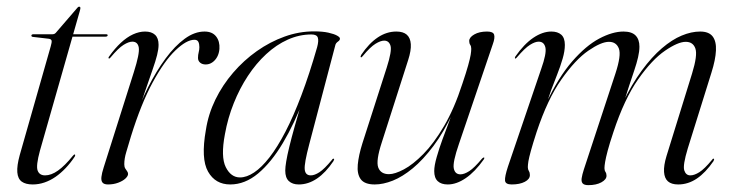

<svg xmlns="http://www.w3.org/2000/svg" viewBox="-20 -530 2142 560"><path d="M122 -417 75 -422.5Q73 -423 72.2 -424Q71.5 -425 71.5 -426Q71.5 -428 73 -429Q74.5 -430 76.5 -430H131Q135 -430 137.5 -430.8Q140 -431.5 142.5 -434L205 -506.5Q206 -508 207.5 -509.2Q209 -510.5 211 -510.5Q212.5 -510.5 213.5 -509.5Q214.5 -508.5 214.5 -506.5Q214.5 -505 214 -503Q213.5 -501 212.5 -497L96.5 -90.5Q84.5 -46.5 89.8 -32.5Q95 -18.5 111.5 -18.5Q129.5 -18.5 149.2 -32.5Q169 -46.5 192.5 -75.5Q194.5 -78 196 -79Q197.5 -80 198.5 -79Q199.5 -78.5 199.2 -76.8Q199 -75 197.5 -72.5Q185.5 -54.5 171.5 -39.8Q157.5 -25 142 -14.2Q126.5 -3.5 109.8 2.2Q93 8 75.5 8Q55 8 43.5 -0.2Q32 -8.5 30.5 -27.5Q29 -46.5 37.5 -77.5L128 -395Q131.5 -407 130.5 -411.5Q129.5 -416 122 -417ZM176.5 -423 180 -430H290Q294 -430 294 -427Q294 -425 292 -424Q290 -423 286.5 -423Z M297 -359.5Q296.5 -360.5 296.5 -361.8Q296.5 -363 298 -365Q315 -389 332.5 -405.2Q350 -421.5 368 -429.8Q386 -438 403 -438Q422 -438 432.2 -428.5Q442.5 -419 442.5 -399.5Q442.5 -386.5 438.2 -369.5Q434 -352.5 425.2 -327.5Q416.5 -302.5 403.8 -265.5Q391 -228.5 373 -174.5L371 -176Q388.5 -229 412.2 -276Q436 -323 463 -359.5Q490 -396 518.8 -417Q547.5 -438 576.5 -438Q599 -438 610.2 -423.8Q621.5 -409.5 620 -387.5Q619 -374.5 613.5 -364.2Q608 -354 599.2 -348Q590.5 -342 580 -342Q570 -342 563.8 -347.2Q557.5 -352.5 557.5 -361Q557.5 -370 559.5 -377.5Q561.5 -385 561.5 -392.5Q561.5 -402 558.5 -408Q555.5 -414 547 -414Q524 -414 491.8 -383.2Q459.5 -352.5 425.5 -290Q391.5 -227.5 362 -132.5Q354 -105 348.2 -86.2Q342.5 -67.5 342.5 -51Q342.5 -43.5 345.2 -38.8Q348 -34 350.8 -30.5Q353.5 -27 353.5 -22.5Q353.5 -16.5 345.8 -9.2Q338 -2 324.5 3Q311 8 295 8Q283.5 8 279 2.5Q274.5 -3 275.8 -14Q277 -25 282.5 -42L370.5 -320Q387.5 -373.5 384.8 -391Q382 -408.5 366 -408.5Q355.5 -408.5 340.5 -399.2Q325.5 -390 302.5 -362.5Q301 -360.5 299.8 -359.8Q298.5 -359 297 -359.5Z M882 -109.5Q867 -53 868.8 -35.8Q870.5 -18.5 886.5 -18.5Q897.5 -18.5 911.8 -27.8Q926 -37 948 -63.5Q949.5 -66 951 -66.8Q952.5 -67.5 953.5 -67Q955 -66.5 954.5 -64.8Q954 -63 952.5 -60Q930 -26.5 904.5 -9.2Q879 8 851.5 8Q833 8 822.5 -1.8Q812 -11.5 812 -32.5Q812 -42.5 814.8 -59.2Q817.5 -76 823.8 -101.8Q830 -127.5 840 -163Q850 -198.5 864 -246.5L867 -244Q839 -170 805.2 -113.2Q771.5 -56.5 733 -24.2Q694.5 8 651.5 8Q608 8 586.8 -29.5Q565.5 -67 580.5 -151Q587.5 -197 608.2 -239.5Q629 -282 660 -318Q691 -354 729.2 -381Q767.5 -408 809.8 -423.2Q852 -438.5 896 -438.5Q920.5 -438.5 937.5 -434.8Q954.5 -431 963 -426.2Q971.5 -421.5 971.5 -417.5Q971.5 -413.5 968.8 -411.2Q966 -409 963 -406.5Q960 -404 958.5 -400ZM636 -138.5Q623.5 -72.5 638.5 -42.5Q653.5 -12.5 680 -12.5Q699.5 -12.5 721.2 -27Q743 -41.5 766 -71Q789 -100.5 812.5 -145.8Q836 -191 859.2 -252.5Q882.5 -314 905 -392.5Q910 -411 907 -420.2Q904 -429.5 888.5 -429.5Q853 -429.5 819.5 -414.5Q786 -399.5 756.5 -372.2Q727 -345 703 -308.5Q679 -272 661.8 -229Q644.5 -186 636 -138.5Z M1392 -70.5Q1393 -70 1392.5 -68.2Q1392 -66.5 1391 -65Q1365.5 -29 1338.5 -10.5Q1311.5 8 1286 8Q1267 8 1256.8 -1.5Q1246.5 -11 1246.5 -31Q1246.5 -47 1253.8 -72.2Q1261 -97.5 1270.8 -124.2Q1280.5 -151 1289 -172.8Q1297.5 -194.5 1299 -204L1301.5 -202.5Q1274.5 -144.5 1244.2 -104.2Q1214 -64 1184 -39.2Q1154 -14.5 1125.8 -3.2Q1097.5 8 1073 8Q1043.5 8 1032.2 -7.2Q1021 -22.5 1023.5 -49.8Q1026 -77 1037 -112L1108 -333Q1123.5 -381.5 1119 -396.5Q1114.5 -411.5 1100.5 -411.5Q1090 -411.5 1075 -402.2Q1060 -393 1038 -366.5Q1036 -364 1034.8 -363.2Q1033.5 -362.5 1032.5 -363Q1031.5 -364 1031.8 -365.5Q1032 -367 1033.5 -370Q1056 -403.5 1081.8 -420.8Q1107.5 -438 1136 -438Q1156 -438 1166.5 -428.8Q1177 -419.5 1178.2 -401.2Q1179.5 -383 1170.5 -355L1093.5 -114.5Q1076 -61 1083.2 -41.5Q1090.5 -22 1114.5 -22Q1131.5 -22 1158 -36Q1184.5 -50 1215 -81Q1245.5 -112 1275.2 -162.5Q1305 -213 1328.5 -285.5Q1340 -319.5 1345.5 -339.5Q1351 -359.5 1352.8 -370.2Q1354.5 -381 1354.5 -387.5Q1354.5 -395 1351.5 -399.2Q1348.5 -403.5 1348.5 -410.5Q1348.5 -421 1363.2 -429.5Q1378 -438 1400.5 -438Q1418.5 -438 1421.2 -428.8Q1424 -419.5 1417.5 -401.5L1318.5 -110Q1300 -56.5 1303.5 -39Q1307 -21.5 1323 -21.5Q1334 -21.5 1348.8 -31Q1363.5 -40.5 1386 -67.5Q1387.5 -69 1389.2 -70Q1391 -71 1392 -70.5Z M1683 -36 1775 -315.5Q1792.5 -369 1785 -388.5Q1777.5 -408 1756 -408Q1733.5 -408 1696 -382.2Q1658.5 -356.5 1617.8 -298.8Q1577 -241 1545 -144.5Q1534 -110.5 1528.5 -90.5Q1523 -70.5 1521.2 -59.8Q1519.5 -49 1519.5 -42.5Q1519.5 -36 1522.5 -31.2Q1525.5 -26.5 1525.5 -19.5Q1525.5 -7.5 1510.8 0.2Q1496 8 1472.5 8Q1454 8 1453 -3.5Q1452 -15 1461.5 -44L1558.5 -329Q1574.5 -374 1570.8 -391.2Q1567 -408.5 1551 -408.5Q1540.5 -408.5 1525.8 -399.2Q1511 -390 1487.5 -362.5Q1486 -360.5 1484.8 -359.8Q1483.5 -359 1482 -359.5Q1481.5 -360.5 1481.8 -361.8Q1482 -363 1483 -365Q1508.5 -401.5 1535.5 -419.8Q1562.5 -438 1588 -438Q1606.5 -438 1617 -428.8Q1627.5 -419.5 1627.5 -399Q1627.5 -381 1621 -358.8Q1614.5 -336.5 1605.2 -313Q1596 -289.5 1587.5 -267Q1579 -244.5 1575 -225.5L1572.5 -227.5Q1608.5 -304.5 1648.8 -350.8Q1689 -397 1727.8 -417.5Q1766.5 -438 1798.5 -438Q1822.5 -438 1833.8 -426.5Q1845 -415 1845 -394Q1845 -380 1841 -362.8Q1837 -345.5 1830 -324.8Q1823 -304 1814.8 -279.2Q1806.5 -254.5 1798 -226.5L1795.5 -228Q1822.5 -284.5 1851.8 -324.2Q1881 -364 1910.5 -389.2Q1940 -414.5 1968.2 -426.2Q1996.5 -438 2022 -438Q2047.5 -438 2058.5 -423.8Q2069.5 -409.5 2068.2 -382.8Q2067 -356 2055 -318L1986 -97Q1971 -47.5 1975.8 -33Q1980.5 -18.5 1993.5 -18.5Q2005 -18.5 2019.8 -27.8Q2034.5 -37 2056.5 -63.5Q2058 -66 2059.2 -66.8Q2060.5 -67.5 2062 -67Q2063 -66.5 2062.8 -64.8Q2062.5 -63 2061 -60Q2038 -26.5 2012.5 -9.2Q1987 8 1958 8Q1938.5 8 1928.2 -1Q1918 -10 1916.8 -28.5Q1915.5 -47 1924 -75L1998.5 -315.5Q2015 -369 2008.2 -388.5Q2001.5 -408 1980 -408Q1957.5 -408 1919.8 -382.2Q1882 -356.5 1841.5 -299Q1801 -241.5 1769 -144.5Q1758 -111.5 1752.5 -90.8Q1747 -70 1745 -58Q1743 -46 1743 -39.5Q1743 -33 1746 -28.5Q1749 -24 1749 -17.5Q1749 -6.5 1734 1.8Q1719 10 1696 10Q1684 10 1679.5 5Q1675 0 1676.5 -10.2Q1678 -20.5 1683 -36Z"/></svg>

Font: Fraunces 120pt Light
Style: Italic
Weight: 300
Italic angle: -16°
Version: Version 1.000;[b76b70a41]